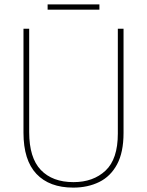

<svg xmlns="http://www.w3.org/2000/svg" viewBox="-20 -938 669 875"><path d="M543 -332Q543 -244 513.5 -189Q484 -134 432 -108.5Q380 -83 314 -83Q205 -83 146 -145.5Q87 -208 87 -333V-807H113V-336Q113 -219 166 -163.5Q219 -108 315 -108Q405 -108 461 -160.5Q517 -213 517 -329V-807H543ZM433 -918V-894H197V-918Z"/></svg>

Font: Noto Sans Telugu UI SemiCondensed Thin
Style: Regular
Weight: 100
Width: 4
Designer: Jelle Bosma - Monotype Design Team
Foundry: Monotype Imaging Inc.
Version: Version 2.005; ttfautohint (v1.8.4.7-5d5b)